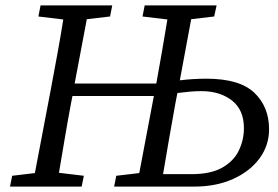

<svg xmlns="http://www.w3.org/2000/svg" viewBox="-20 -690 1029 710"><path d="M629 -310Q617 -244 605.5 -178Q594 -112 583 -46H688Q760 -46 802.5 -70.5Q845 -95 863.5 -134Q882 -173 882 -216Q882 -284 837.5 -318.5Q793 -353 725 -353Q703 -353 681 -351Q659 -349 636 -346ZM507 -629 515 -670H781L772 -629L687 -619L645 -393Q695 -399 743 -399Q866 -399 920.5 -347Q975 -295 975 -212Q975 -152 939.5 -104Q904 -56 841.5 -28Q779 0 699 0H402L410 -40L495 -50L549 -335H248L243 -310Q231 -246 220 -181Q209 -116 198 -51L290 -40L282 0H17L25 -40L109 -50L168 -360Q180 -425 192 -489.5Q204 -554 214 -618L122 -629L130 -670H395L387 -629L301 -619L256 -381H558Q569 -440 579 -499.5Q589 -559 599 -618Z"/></svg>

Font: Source Serif Pro
Style: Italic
Weight: 400
Italic angle: -12°
Designer: Frank Grießhammer
Foundry: Adobe Systems Incorporated
Version: Version 3.001;hotconv 1.0.111;makeotfexe 2.5.65597